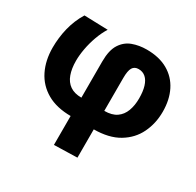

<svg xmlns="http://www.w3.org/2000/svg" viewBox="-153 -685 1078 1055"><g transform="rotate(30 386.0 -157.5)"><path d="M310.2 196.6Q310.2 152.2 310.2 108.5Q310.2 64.9 310.2 13.2L311 0V-333.7Q311 -404.8 335.9 -443.5Q360.8 -482.3 401.7 -497.3Q442.7 -512.4 490.6 -512.4Q570 -512.4 625 -481Q680 -449.6 708.6 -392.7Q737.2 -335.9 737.2 -259.8Q737.2 -185.8 707.2 -123.8Q677.2 -61.7 614.6 -24.3Q552.1 13.2 454.5 13.2H312.7Q221.1 13.2 159.8 -22.2Q98.5 -57.5 67.6 -120Q36.7 -182.5 36.7 -263.7Q36.7 -294 40.3 -325.1Q43.8 -356.2 51.4 -387Q59 -417.8 71 -447Q83 -476.3 99.9 -503.5L249.6 -498.9Q228.6 -465 213.9 -424.1Q199.2 -383.2 191.6 -341.8Q184 -300.4 184 -265Q184 -215.2 197.2 -178.9Q210.3 -142.5 238.4 -123.1Q266.5 -103.7 311 -103.7H456.3Q504.3 -103.7 533.1 -123.6Q561.8 -143.6 574.9 -178.7Q588 -213.8 588 -258.5Q588 -303.1 578.5 -333.9Q569 -364.8 550.6 -381Q532.2 -397.2 505.6 -397.2Q479.8 -397.2 468 -377.8Q456.3 -358.3 456.3 -312.4V0L457.1 13.2Q457.1 61.3 457.1 104Q457.1 146.7 457.1 192.7Z"/></g></svg>

Font: Commissioner Thin
Style: Regular
Weight: 100
Designer: Kostas Bartsokas
Foundry: Kostas Bartsokas
Version: Version 1.001;gftools[0.9.23]